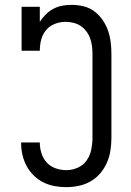

<svg xmlns="http://www.w3.org/2000/svg" viewBox="-20 -763 540 791"><path d="M253 8Q228 8 204 3.5Q180 -1 158 -12Q136 -23 118.5 -40.5Q101 -58 89.5 -79.5Q78 -101 72.5 -125Q67 -149 67 -174Q67 -174 67 -175Q67 -176 67 -176H144Q144 -176 144 -175.5Q144 -175 144 -175Q144 -153 151 -131Q158 -109 173 -93Q188 -77 209.5 -69.5Q231 -62 253 -62Q277 -62 300 -72Q323 -82 337 -102Q351 -122 356 -146.5Q361 -171 361 -195V-540Q361 -556 359 -572.5Q357 -589 351.5 -604.5Q346 -620 336 -633.5Q326 -647 312.5 -656Q299 -665 282.5 -669Q266 -673 250 -673Q227 -673 205.5 -664.5Q184 -656 169.5 -638.5Q155 -621 149.5 -599Q144 -577 144 -554H69V-735H144V-673Q154 -689 168 -703Q182 -717 199.5 -726.5Q217 -736 236.5 -739.5Q256 -743 275 -743Q300 -743 324.5 -737Q349 -731 368.5 -716.5Q388 -702 402.5 -681Q417 -660 425 -637Q433 -614 436 -589.5Q439 -565 439 -540V-195Q439 -169 435 -143Q431 -117 420.5 -93Q410 -69 393 -49Q376 -29 353.5 -16Q331 -3 305 2.5Q279 8 253 8Z"/></svg>

Font: Iosevka Slab
Style: Regular
Weight: 400
Monospace: yes
Designer: Belleve Invis
Foundry: Belleve Invis
Version: Version 11.2.4; ttfautohint (v1.8.3)